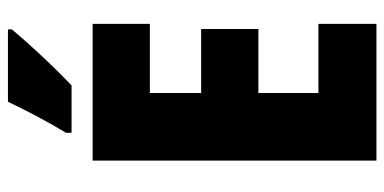

<svg xmlns="http://www.w3.org/2000/svg" viewBox="-262 -705 967 483"><g transform="rotate(-90 221.5 -463.5)"><path d="M389 -917V-927H207C186 -883 161 -834 129 -781V-767H248C298 -814 361 -883 389 -917ZM403 0V-146H229V-297H390V-441H229V-570H403V-714H59V0Z"/></g></svg>

Font: Noto Sans Ethiopic ExtraCondensed Black
Style: Regular
Weight: 900
Width: 2
Designer: Monotype Design Team
Foundry: Monotype Imaging Inc.
Version: Version 2.102